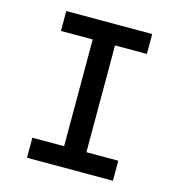

<svg xmlns="http://www.w3.org/2000/svg" viewBox="-105 -792 825 885"><g transform="rotate(15 308.0 -350.0)"><path d="M254.5 0V-700H361V0ZM103 0V-95.5H513V0ZM103 -605V-700H513V-605Z"/></g></svg>

Font: Overpass Mono SemiBold
Style: Regular
Weight: 600
Monospace: yes
Designer: Delve Withrington, Dave Bailey
Foundry: Delve Fonts LLC
Version: Version 4.000